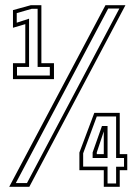

<svg xmlns="http://www.w3.org/2000/svg" viewBox="-20 -720 536 740"><path d="M30 -415V-476.5H77.5V-627L30 -613V-681L99 -700H139.5V-476.5H188V-415ZM45.5 -429H172V-462H125V-686H102L44.5 -669.5V-632.5L92 -648V-462H45.5ZM15.5 0 386.5 -700H463.5L93 0ZM41 -14.5H84L440 -687H397ZM380 0V-64H286V-132L343.5 -285H441.5V-126H470.5V-64H441.5V0ZM394.5 -13H427.5V-77.5H458V-111H427.5V-271H353L300.5 -129V-78H394.5ZM337 -111V-132.5L373 -234.5H394.5V-111ZM353 -126H380V-213.5L353 -132.5Z"/></svg>

Font: Tourney Condensed Light
Style: Regular
Weight: 300
Width: 3
Designer: Tyler Finck
Foundry: Etcetera Type Co
Version: Version 1.010; ttfautohint (v1.8.3)